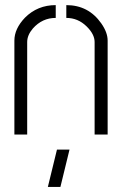

<svg xmlns="http://www.w3.org/2000/svg" viewBox="-20 -534 484 762"><path d="M169.9 208 206.1 59.6H255.9L219.7 208ZM37.1 0V-373Q37.1 -419.9 79.1 -463.9Q128.9 -513.7 201.2 -513.7V-462.9Q147.5 -462.9 110.4 -420.9Q87.9 -394.5 87.9 -367.2V0ZM243.2 -462.9V-513.7Q331.1 -513.7 381.8 -441.4Q407.2 -405.3 407.2 -373V0H355.5V-367.2Q355.5 -398.4 323.2 -429.7Q289.1 -462.9 243.2 -462.9Z"/></svg>

Font: Post No Bills Jaffna
Style: Regular
Weight: 400
Designer: Kosala Senevirathne, Siva Puranthara, Lasantha Premarathna, Tharique Azeez
Foundry: Mooniak
Version: Version 1.220 ; ttfautohint (v1.6)